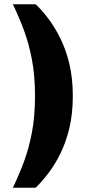

<svg xmlns="http://www.w3.org/2000/svg" viewBox="-20 -738 425 894"><path d="M40 136Q67 80 90.5 17.5Q114 -45 128.5 -120.5Q143 -196 143 -291Q143 -386 128.5 -461.5Q114 -537 90.5 -599.5Q67 -662 40 -718H146Q173 -693 203 -654Q233 -615 259.5 -562.5Q286 -510 302.5 -442.5Q319 -375 319 -291Q319 -207 302.5 -139.5Q286 -72 259.5 -19.5Q233 33 203 71.5Q173 110 146 136Z"/></svg>

Font: Montagu Slab 16pt
Style: Bold
Weight: 700
Designer: Florian Karsten
Foundry: Florian Karsten
Version: Version 1.000; ttfautohint (v1.8.3)